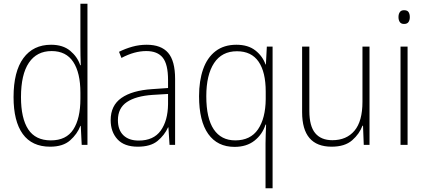

<svg xmlns="http://www.w3.org/2000/svg" viewBox="-20 -846 2298 1034"><path d="M250 -56Q152 -56 102.5 -124.5Q53 -193 53 -323Q53 -461 106 -533Q159 -605 255 -605Q319 -605 358 -572.5Q397 -540 412 -495H415Q413 -547 413 -596V-826H451V-66H420L415 -168H413Q396 -124 357.5 -90Q319 -56 250 -56ZM254 -90Q337 -90 375 -149Q413 -208 413 -314V-347Q413 -454 374.5 -512.5Q336 -571 258 -571Q178 -571 135.5 -508Q93 -445 93 -323Q93 -209 132 -149.5Q171 -90 254 -90Z M770 -605Q848 -605 885.5 -561.5Q923 -518 923 -421V-66H893L887 -160H885Q866 -118 828.5 -87Q791 -56 722 -56Q649 -56 612.5 -96Q576 -136 576 -199Q576 -278 634 -318.5Q692 -359 799 -366L885 -372V-415Q885 -500 856.5 -535.5Q828 -571 768 -571Q736 -571 703 -562Q670 -553 634 -534L621 -567Q655 -584 692.5 -594.5Q730 -605 770 -605ZM802 -335Q712 -329 663.5 -296.5Q615 -264 615 -199Q615 -146 644.5 -117.5Q674 -89 727 -89Q807 -89 845.5 -142.5Q884 -196 885 -285V-340Z M1410 -74Q1410 -92 1411 -121.5Q1412 -151 1413 -175H1410Q1393 -122 1350.5 -88.5Q1308 -55 1243 -55Q1151 -55 1101.5 -124.5Q1052 -194 1052 -328Q1052 -411 1074 -473.5Q1096 -536 1141 -570.5Q1186 -605 1253 -605Q1316 -605 1355 -574.5Q1394 -544 1410 -499H1412L1417 -595H1448V168H1410ZM1247 -90Q1329 -90 1369.5 -149.5Q1410 -209 1411 -312V-353Q1411 -458 1372.5 -514Q1334 -570 1256 -570Q1175 -570 1133 -506.5Q1091 -443 1091 -328Q1091 -209 1131 -149.5Q1171 -90 1247 -90Z M1970 -595V-66H1939L1935 -169H1932Q1916 -125 1876.5 -90.5Q1837 -56 1766 -56Q1607 -56 1607 -242V-595H1646V-248Q1646 -167 1677.5 -129Q1709 -91 1770 -91Q1846 -91 1889 -142Q1932 -193 1932 -298V-595Z M2156 -791Q2174 -791 2180.5 -780.5Q2187 -770 2187 -754Q2187 -738 2180 -727.5Q2173 -717 2156 -717Q2140 -717 2133 -727.5Q2126 -738 2126 -754Q2126 -770 2133 -780.5Q2140 -791 2156 -791ZM2175 -595V-66H2137V-595Z"/></svg>

Font: Noto Sans Malayalam UI SemiCondensed ExtraLight
Style: Regular
Weight: 200
Width: 4
Designer: Jelle Bosma - Monotype Design Team
Foundry: Monotype Imaging Inc.
Version: Version 2.104; ttfautohint (v1.8.4.7-5d5b)